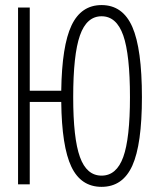

<svg xmlns="http://www.w3.org/2000/svg" viewBox="-20 -723 626 753"><path d="M378.4 9.8Q297.4 9.8 259.8 -69.3Q222.2 -148.4 220.2 -323.2H96.7V0H50.8V-693.4H96.7V-367.2H220.2Q222.7 -543.5 260.5 -623.3Q298.3 -703.1 378.4 -703.1Q461.4 -703.1 499 -617.4Q536.6 -531.7 536.6 -341.8Q536.6 -156.7 499 -73.5Q461.4 9.8 378.4 9.8ZM378.4 -34.2Q437 -34.2 463.4 -107.2Q489.7 -180.2 489.7 -341.8Q489.7 -508.8 463.4 -584Q437 -659.2 378.4 -659.2Q319.8 -659.2 293.5 -584Q267.1 -508.8 267.1 -341.8Q267.1 -180.2 293.5 -107.2Q319.8 -34.2 378.4 -34.2Z"/></svg>

Font: Cascadia Mono ExtraLight
Style: Regular
Weight: 200
Monospace: yes
Designer: Aaron Bell
Foundry: Saja Typeworks
Version: Version 2404.023; ttfautohint (v1.8.4)